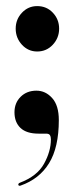

<svg xmlns="http://www.w3.org/2000/svg" viewBox="-20 -439 245 630"><path d="M102 -270Q72.5 -270 52 -292.2Q31.5 -314.5 31.5 -345Q31.5 -375.5 52 -397.2Q72.5 -419 102 -419Q133 -419 153.5 -397.2Q174 -375.5 174 -345Q174 -314.5 153.2 -292.2Q132.5 -270 102 -270ZM106.5 -0.5Q67 -0.5 47.2 -19.2Q27.5 -38 27.5 -70.5Q27.5 -101.5 47.8 -121.5Q68 -141.5 99.5 -141.5Q129.5 -141.5 151.2 -117.2Q173 -93 173 -45Q173 44.5 141 96.5Q109 148.5 47.5 170Q41 172 40 167Q40 162.5 45.5 160.5Q102 139 124.5 98.2Q147 57.5 147 18.5Q147 10 144 4.8Q141 -0.5 131.5 -0.5Z"/></svg>

Font: Fraunces 144pt SemiBold
Style: Regular
Weight: 600
Version: Version 1.000;[0bf87f6ff]